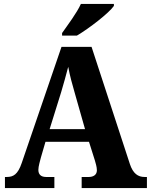

<svg xmlns="http://www.w3.org/2000/svg" viewBox="-20 -951 763 971"><path d="M294 -784V-771H369C432 -808 532 -886 556 -921V-931H389C369 -886 322 -824 294 -784ZM5 0H255V-56H213C187 -56 174 -69 174 -92C174 -110 183 -139 187 -155L210 -234H430L460 -139C463 -128 470 -107 470 -90C470 -65 450 -56 429 -56H393V0H723V-56H711C678 -56 653 -73 637 -121L443 -714H291L90 -127C70 -68 47 -56 14 -56H5ZM231 -298 289 -484C301 -524 314 -571 325 -613C333 -569 346 -522 358 -481L410 -298Z"/></svg>

Font: Noto Serif Bengali SemiCondensed ExtraBold
Style: Regular
Weight: 800
Width: 4
Designer: Juan Bruce, Universal Thirst, Indian Type Foundry and the Monotype Design Team.
Foundry: Monotype Imaging Inc.
Version: Version 2.003